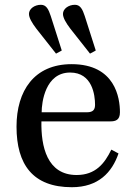

<svg xmlns="http://www.w3.org/2000/svg" viewBox="-20 -770 554 802"><path d="M101 -712C101 -696 113 -675 132 -650L214 -546L238 -559L192 -703C183 -730 174 -750 151 -750C124 -750 101 -733 101 -712ZM243 -712C243 -696 255 -675 274 -650L356 -546L380 -559L334 -703C325 -730 316 -750 293 -750C266 -750 243 -733 243 -712ZM49 -241C49 -83 117 12 280 12C391 12 448 -50 475 -129L445 -145C417 -87 379 -39 300 -39C176 -39 151 -159 153 -263H441C462 -263 481 -268 481 -301C481 -360 462 -502 279 -502C123 -502 49 -391 49 -241ZM154 -301C154 -342 169 -467 273 -467C366 -467 377 -372 377 -333C377 -314 371 -301 343 -301Z"/></svg>

Font: Lingua Franca
Style: Regular
Weight: 400
Version: Version 1.19